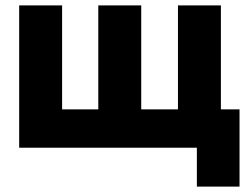

<svg xmlns="http://www.w3.org/2000/svg" viewBox="-20 -547 913 711"><path d="M709 144V0H51V-527H210V-142H344V-527H503V-142H639V-527H798V-142H867V144Z"/></svg>

Font: Onest ExtraBold
Style: Regular
Weight: 800
Designer: Dmitri Voloshin, Andrey Kudryavtsev
Foundry: Dmitri Voloshin, Andrey Kudryavtsev
Version: Version 1.000;gftools[0.9.33]